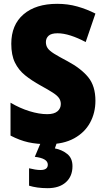

<svg xmlns="http://www.w3.org/2000/svg" viewBox="-20 -744 548 1004"><path d="M479 -217Q479 -154 451 -102.5Q423 -51 367.5 -20.5Q312 10 231 10Q173 10 128 0Q83 -10 35 -35V-207Q84 -178 134.5 -162.5Q185 -147 227 -147Q263 -147 280.5 -162Q298 -177 298 -200Q298 -217 289 -230.5Q280 -244 257 -259Q234 -274 192 -297Q145 -323 111 -350.5Q77 -378 58 -417Q39 -456 39 -515Q39 -614 103 -669Q167 -724 279 -724Q335 -724 384.5 -710Q434 -696 479 -673L428 -524Q387 -546 349.5 -558Q312 -570 281 -570Q248 -570 234 -557Q220 -544 220 -524Q220 -506 229 -492.5Q238 -479 262.5 -463.5Q287 -448 333 -424Q404 -386 441.5 -340Q479 -294 479 -217ZM359 125Q359 178 324.5 209Q290 240 229 240Q200 240 175.5 236.5Q151 233 132 227V136Q149 140 163.5 142.5Q178 145 192 145Q230 145 230 117Q230 84 162 76L194 0H278L267 32Q304 39 331.5 61Q359 83 359 125Z"/></svg>

Font: Noto Sans Oriya Cond Blk
Style: Regular
Weight: 900
Width: 3
Designer: Amélie Bonet and Sol Matas
Foundry: Google LLC
Version: Version 2.006; ttfautohint (v1.8.4.7-5d5b)